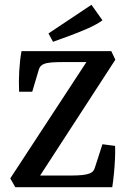

<svg xmlns="http://www.w3.org/2000/svg" viewBox="-20 -784 544 804"><path d="M44 0 23 -37 351 -538 365 -524H240Q215 -524 195.5 -522.5Q176 -521 164 -516Q148 -510 143 -494L115 -400H60Q58 -441 60.5 -486Q63 -531 70 -570H446L463 -534L137 -32L117 -49H280Q305 -49 324.5 -51Q344 -53 356 -58Q372 -64 377 -81L409 -180L462 -173Q463 -149 461.5 -118Q460 -87 457 -56Q454 -25 450 0ZM202 -609 183 -644 363 -764 409 -699Q386 -682 350 -666Q314 -650 275 -635.5Q236 -621 202 -609Z"/></svg>

Font: Rasa Medium
Style: Regular
Weight: 500
Designer: Anna Giedrys (Yrsa+Rasa design), David Brezina (Yrsa art-direction, Rasa art-direction, design)
Foundry: Rosetta Type Foundry
Version: Version 2.004